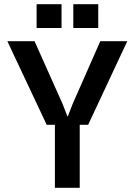

<svg xmlns="http://www.w3.org/2000/svg" viewBox="-20 -897 643 917"><path d="M203.1 -300.8 15.1 -700.2H145L278.8 -400.9L301.8 -341.8H304.2L327.1 -400.9L459 -700.2H587.9L400.9 -300.8H360.8V0H242.2V-300.8ZM154.8 -763.2V-877H273.9V-763.2ZM330.1 -763.2V-877H449.2V-763.2Z"/></svg>

Font: TASA Explorer SemiBold
Style: Regular
Weight: 600
Designer: Weizhong Zhang
Foundry: Local Remote
Version: Version 1.000;Glyphs 3.1.2 (3151)